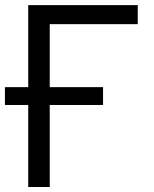

<svg xmlns="http://www.w3.org/2000/svg" viewBox="-26 -748 616 768"><path d="M524.9 -727.5V-651.4H172.9V0H86.9V-727.5ZM-6.3 -328.1V-399.4H386.2V-328.1Z"/></svg>

Font: V-Inter
Style: Regular-375
Weight: 375
Designer: Rasmus Andersson
Foundry: rsms
Version: Version 4.000;git-4146feb